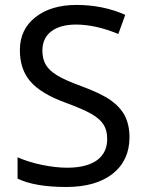

<svg xmlns="http://www.w3.org/2000/svg" viewBox="-20 -744 589 774"><path d="M502 -190.9C502 -224.1 495.6 -252.9 483.4 -276.9C471.2 -300.8 451.7 -321.8 425.8 -340.3C399.9 -358.4 360.4 -377.4 307.1 -397C262.7 -413.1 230.5 -427.7 210 -440.4C168.5 -465.8 150.9 -494.1 150.9 -541C150.9 -606.9 201.7 -645 286.1 -645C338.9 -645 396 -632.3 457 -606.9L484.9 -684.1C424.8 -710.9 359.4 -724.1 288.1 -724.1C219.7 -724.1 164.6 -707.5 123 -674.8C81.1 -642.1 60.1 -597.7 60.1 -542C60.1 -490.2 74.2 -448.2 102.5 -415.5C130.9 -382.8 178.2 -354 244.1 -330.1C290.5 -313 325.7 -297.9 348.6 -284.7C394.5 -257.8 412.1 -230.5 412.1 -183.1C412.1 -111.3 357.9 -67.9 251 -67.9C219.7 -67.9 186 -71.8 150.4 -79.1C114.3 -86.4 81.1 -96.7 50.8 -109.9V-23.9C97.2 -1.5 162.6 9.8 247.1 9.8C327.1 9.8 389.6 -8.3 434.6 -43.9C479.5 -79.6 502 -128.9 502 -190.9Z"/></svg>

Font: Noto Reveo Sans
Style: Regular
Weight: 400
Designer: Monotype Design team
Foundry: Monotype Imaging Inc.
Version: Version 1.04